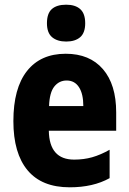

<svg xmlns="http://www.w3.org/2000/svg" viewBox="-20 -788 549 818"><path d="M260 -559Q362 -559 418.5 -493.5Q475 -428 475 -309V-231H188Q190 -108 296 -108Q337 -108 372.5 -118Q408 -128 447 -150V-29Q377 10 277 10Q158 10 97.5 -62.5Q37 -135 37 -272Q37 -412 95 -485.5Q153 -559 260 -559ZM264 -445Q232 -445 211.5 -419.5Q191 -394 189 -336H335Q335 -388 316.5 -416.5Q298 -445 264 -445ZM262 -768Q301 -768 322 -749Q343 -730 343 -689Q343 -648 321.5 -629.5Q300 -611 262 -611Q224 -611 202 -629.5Q180 -648 180 -689Q180 -731 201 -749.5Q222 -768 262 -768Z"/></svg>

Font: Noto Sans Condensed ExtraBold
Style: Regular
Weight: 800
Width: 3
Designer: Monotype Design Team
Foundry: Monotype Imaging Inc.
Version: Version 2.013; ttfautohint (v1.8.4.7-5d5b)